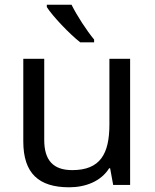

<svg xmlns="http://www.w3.org/2000/svg" viewBox="-20 -786 658 816"><path d="M284 -766H179V-756C202 -719 275 -642 321 -606H380V-618C349 -655 306 -721 284 -766ZM533 -536H445V-257C445 -132 406 -63 287 -63C206 -63 168 -105 168 -191V-536H79V-185C79 -49 145 10 274 10C343 10 409 -15 444 -71H448L461 0H533Z"/></svg>

Font: Noto Sans Nandinagari
Style: Regular
Weight: 400
Designer: Ek Type
Foundry: Ek Type
Version: Version 1.002